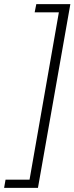

<svg xmlns="http://www.w3.org/2000/svg" viewBox="-88 -755 363 936"><path d="M255 -735 97 161H-68L-61 121H56L199 -695H81L89 -735Z"/></svg>

Font: Archivo Condensed Thin
Style: Italic
Weight: 250
Width: 3
Italic angle: -10°
Designer: Hector Gatti
Foundry: Omnibus-Type
Version: Version 2.001